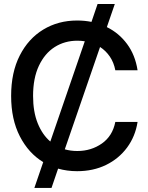

<svg xmlns="http://www.w3.org/2000/svg" viewBox="-20 -839 733 952"><path d="M150.4 92.8 194.3 -35.2Q121.6 -79.1 78.4 -163.1Q35.2 -247.1 35.2 -363.3Q35.2 -480 77.9 -563.7Q120.6 -647.5 194.6 -692.4Q268.6 -737.3 362.3 -737.3Q399.4 -737.3 433.6 -730.5L463.9 -819.3H549.3L509.8 -704.6Q569.8 -675.3 610.1 -620.8Q650.4 -566.4 662.1 -490.7H551.8Q544.4 -529.3 524.7 -558.3Q504.9 -587.4 476.1 -606L301.3 -98.6Q330.6 -90.3 363.3 -90.3Q432.1 -90.3 485.1 -127.4Q538.1 -164.6 551.8 -234.4H662.1Q650.9 -162.6 610.1 -107.4Q569.3 -52.2 505.9 -21.2Q442.4 9.8 362.3 9.8Q313 9.8 268.1 -2.9L235.4 92.8ZM144 -363.3Q144 -284.7 167 -227.8Q189.9 -170.9 229.5 -137.2L400.4 -634.3Q382.3 -637.2 363.8 -637.2Q300.8 -637.2 251.2 -605.7Q201.7 -574.2 172.9 -512.9Q144 -451.7 144 -363.3Z"/></svg>

Font: Inter Tight Medium
Style: Regular
Weight: 500
Designer: Rasmus Andersson
Foundry: rsms
Version: Version 3.004; ttfautohint (v1.8.4.7-5d5b)